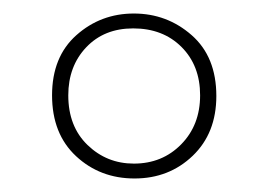

<svg xmlns="http://www.w3.org/2000/svg" viewBox="-20 -743 398 284"><path d="M179 -479Q128 -479 92.5 -512Q57 -545 57 -602Q57 -659 93 -691Q129 -723 178 -723Q227 -723 263.5 -691Q300 -659 300 -601Q300 -546 265 -512.5Q230 -479 179 -479ZM178 -501Q220 -501 248 -529.5Q276 -558 276 -602Q276 -646 248.5 -673.5Q221 -701 177 -701Q134 -701 107.5 -673Q81 -645 81 -602Q81 -556 109.5 -528.5Q138 -501 178 -501Z"/></svg>

Font: Noto Sans Sinhala UI ExtraCondensed Thin
Style: Regular
Weight: 100
Width: 2
Designer: Jelle Bosma - Monotype Design Team
Foundry: Monotype Imaging Inc.
Version: Version 2.006; ttfautohint (v1.8.4.7-5d5b)